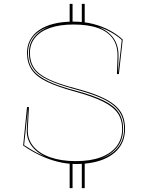

<svg xmlns="http://www.w3.org/2000/svg" viewBox="-20 -835 768 995"><path d="M404 140V0H419V140ZM341 140V0H356V140ZM341 -715V-815H356V-715ZM404 -715V-815H419V-715ZM373 15Q328 15 281 3.5Q234 -8 188.5 -29.5Q143 -51 100 -81L120 -280H130L124 -164Q122 -114 152.5 -77Q183 -40 240 -20Q297 0 373 0Q449 0 502.5 -20Q556 -40 584.5 -77.5Q613 -115 613 -167Q613 -215 590 -248.5Q567 -282 514 -308.5Q461 -335 370 -360Q277 -385 222 -412Q167 -439 143.5 -475Q120 -511 120 -561Q120 -599 136.5 -629Q153 -659 184 -680Q215 -701 259.5 -712Q304 -723 361 -723Q415 -723 462 -711Q509 -699 548 -678Q587 -657 616 -630L596 -451H586L589 -539Q591 -596 565.5 -633.5Q540 -671 488.5 -689.5Q437 -708 361 -708Q290 -708 239.5 -690.5Q189 -673 162 -640Q135 -607 135 -561Q135 -515 157 -482.5Q179 -450 231 -425Q283 -400 372 -377Q444 -358 493 -337.5Q542 -317 572 -292.5Q602 -268 615 -237.5Q628 -207 628 -167Q628 -133 617 -104.5Q606 -76 584.5 -54Q563 -32 532 -16.5Q501 -1 461 7Q421 15 373 15ZM119 -164 125 -275 105 -83Q125 -70 145 -58Q165 -46 186 -36Q207 -26 227 -18Q172 -41 144 -79Q116 -117 119 -164ZM488 -696Q541 -676 568.5 -637Q596 -598 594 -539L592 -457L611 -628Q595 -643 575.5 -655.5Q556 -668 534.5 -678.5Q513 -689 488 -696ZM623 -167Q623 -206 610 -235.5Q597 -265 568 -289Q539 -313 490.5 -333Q442 -353 371 -372Q281 -396 228 -421.5Q175 -447 152.5 -480.5Q130 -514 130 -561Q130 -611 159.5 -645.5Q189 -680 238 -698Q201 -686 175.5 -666.5Q150 -647 137.5 -620.5Q125 -594 125 -561Q125 -524 137.5 -496Q150 -468 178.5 -445.5Q207 -423 254 -403.5Q301 -384 370 -366Q463 -341 517.5 -314Q572 -287 595 -252Q618 -217 618 -167Q618 -109 585 -69.5Q552 -30 494 -10Q526 -20 550 -35Q574 -50 590.5 -70Q607 -90 615 -114.5Q623 -139 623 -167Z"/></svg>

Font: Kalnia Glaze Thin Thin
Style: Regular
Weight: 250
Version: Version 1.110